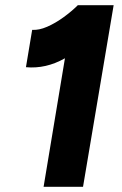

<svg xmlns="http://www.w3.org/2000/svg" viewBox="-20 -720 471 740"><path d="M148 0 250 -614 280 -700H418L300 0ZM80 -461 104 -605Q130 -603 162 -617Q194 -631 225.5 -654Q257 -677 280 -700L370 -600Q302 -536 229.5 -495Q157 -454 80 -461Z"/></svg>

Font: Figtree ExtraBold
Style: Italic
Weight: 800
Italic angle: -9.5°
Foundry: Erik Kennedy
Version: Version 2.001;gftools[0.9.30]